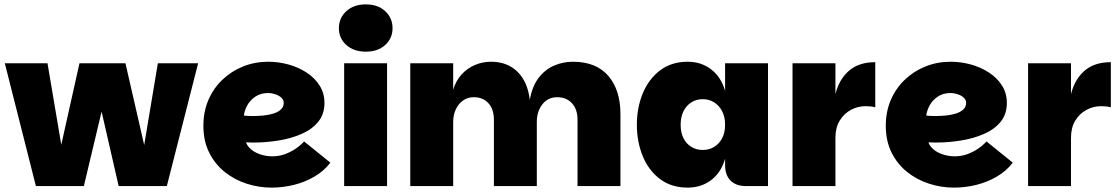

<svg xmlns="http://www.w3.org/2000/svg" viewBox="-20 -850 5108 877"><path d="M2 -561H197L281 -64H232L343 -561H553L667 -64H618L701 -561H885L742 0H522L424 -428H465L363 0H144Z M1220 7Q1162 7 1106.5 -11Q1051 -29 1006.5 -64.5Q962 -100 935.5 -153Q909 -206 909 -276Q909 -340 932 -393.5Q955 -447 996 -486Q1037 -525 1090.5 -546.5Q1144 -568 1205 -568Q1252 -568 1297.5 -555.5Q1343 -543 1380.5 -518.5Q1418 -494 1440 -459Q1462 -424 1462 -380Q1462 -328 1433 -293Q1404 -258 1356 -237.5Q1308 -217 1251.5 -208Q1195 -199 1141 -199Q1135 -199 1128.5 -199Q1122 -199 1116 -199.5Q1110 -200 1104 -200Q1109 -183 1126.5 -168Q1144 -153 1170 -144.5Q1196 -136 1224 -136Q1255 -136 1282 -146Q1309 -156 1331.5 -171.5Q1354 -187 1369 -204L1489 -107Q1460 -69 1416.5 -43.5Q1373 -18 1322.5 -5.5Q1272 7 1220 7ZM1137 -320Q1160 -320 1184.5 -322.5Q1209 -325 1229.5 -331.5Q1250 -338 1263 -350Q1276 -362 1276 -380Q1276 -394 1265 -404Q1254 -414 1237.5 -419.5Q1221 -425 1204 -425Q1170 -425 1145.5 -408Q1121 -391 1108.5 -367Q1096 -343 1094 -322Q1101 -321 1113.5 -320.5Q1126 -320 1137 -320Z M1552 0V-561H1748V0ZM1651 -614Q1596 -614 1562 -644.5Q1528 -675 1528 -721Q1528 -768 1562 -799Q1596 -830 1651 -830Q1706 -830 1739.5 -799Q1773 -768 1773 -721Q1773 -675 1739.5 -644.5Q1706 -614 1651 -614Z M1854 0V-561H2050V-440Q2062 -481 2088 -509.5Q2114 -538 2149 -553Q2184 -568 2223 -568Q2297 -568 2343.5 -522.5Q2390 -477 2400 -394Q2411 -456 2440 -494Q2469 -532 2510 -550Q2551 -568 2597 -568Q2703 -568 2758.5 -503.5Q2814 -439 2814 -329V0H2618V-303Q2618 -351 2592.5 -378.5Q2567 -406 2525 -406Q2483 -406 2457.5 -373.5Q2432 -341 2432 -293V0H2236V-303Q2236 -351 2211 -378.5Q2186 -406 2144 -406Q2116 -406 2095 -391Q2074 -376 2062 -350.5Q2050 -325 2050 -293V0Z M3121 7Q3047 7 2995 -32Q2943 -71 2916 -136.5Q2889 -202 2889 -280Q2889 -358 2916 -423.5Q2943 -489 2995 -528.5Q3047 -568 3121 -568Q3183 -568 3228.5 -533Q3274 -498 3292 -435V-561H3488V0H3388Q3342 0 3317 -25Q3292 -50 3292 -96V-125Q3274 -62 3228.5 -27.5Q3183 7 3121 7ZM3190 -165Q3219 -165 3242 -179Q3265 -193 3278.5 -218.5Q3292 -244 3292 -280Q3292 -316 3278.5 -342Q3265 -368 3242 -382.5Q3219 -397 3190 -397Q3161 -397 3138 -382.5Q3115 -368 3102 -342Q3089 -316 3089 -280Q3089 -244 3102 -218.5Q3115 -193 3138 -179Q3161 -165 3190 -165Z M3600 0V-561H3796V0ZM3773 -221 3796 -420Q3813 -488 3858 -527Q3903 -566 3978 -566V-360Q3966 -363 3955 -364Q3944 -365 3933 -365Q3898 -365 3866.5 -348Q3835 -331 3815.5 -299Q3796 -267 3796 -221Z M4337 7Q4279 7 4223.5 -11Q4168 -29 4123.5 -64.5Q4079 -100 4052.5 -153Q4026 -206 4026 -276Q4026 -340 4049 -393.5Q4072 -447 4113 -486Q4154 -525 4207.5 -546.5Q4261 -568 4322 -568Q4369 -568 4414.5 -555.5Q4460 -543 4497.5 -518.5Q4535 -494 4557 -459Q4579 -424 4579 -380Q4579 -328 4550 -293Q4521 -258 4473 -237.5Q4425 -217 4368.5 -208Q4312 -199 4258 -199Q4252 -199 4245.5 -199Q4239 -199 4233 -199.5Q4227 -200 4221 -200Q4226 -183 4243.5 -168Q4261 -153 4287 -144.5Q4313 -136 4341 -136Q4372 -136 4399 -146Q4426 -156 4448.5 -171.5Q4471 -187 4486 -204L4606 -107Q4577 -69 4533.5 -43.5Q4490 -18 4439.5 -5.5Q4389 7 4337 7ZM4254 -320Q4277 -320 4301.5 -322.5Q4326 -325 4346.5 -331.5Q4367 -338 4380 -350Q4393 -362 4393 -380Q4393 -394 4382 -404Q4371 -414 4354.5 -419.5Q4338 -425 4321 -425Q4287 -425 4262.5 -408Q4238 -391 4225.5 -367Q4213 -343 4211 -322Q4218 -321 4230.5 -320.5Q4243 -320 4254 -320Z M4676 0V-561H4872V0ZM4849 -221 4872 -420Q4889 -488 4934 -527Q4979 -566 5054 -566V-360Q5042 -363 5031 -364Q5020 -365 5009 -365Q4974 -365 4942.5 -348Q4911 -331 4891.5 -299Q4872 -267 4872 -221Z"/></svg>

Font: Parkinsans ExtraBold
Style: Regular
Weight: 800
Designer: Red Stone, Indian Type Foundry
Foundry: Indian Type Foundry
Version: Version 1.000